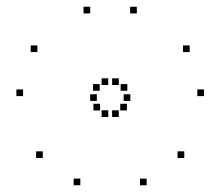

<svg xmlns="http://www.w3.org/2000/svg" viewBox="-20 -627 660 575"><path d="M389.8 -586.8V-606.8H369.8V-586.8ZM250.2 -586.8V-606.8H230.2V-586.8ZM270 -324.7V-344.7H250V-324.7ZM370.4 -324.7V-344.7H350.4V-324.7ZM590.9 -339.2V-359.2H570.9V-339.2ZM548 -471V-491H528V-471ZM304.2 -372.4V-392.4H284.2V-372.4ZM335.7 -276.7V-296.7H315.7V-276.7ZM419.3 -72.1V-92.1H399.3V-72.1ZM531.8 -153.8V-173.8H511.8V-153.8ZM361.3 -355.2V-375.2H341.3V-355.2ZM279.8 -296.2V-316.2H259.8V-296.2ZM108.1 -153.8V-173.8H88.1V-153.8ZM220.6 -72.1V-92.1H200.6V-72.1ZM360.1 -296.2V-316.2H340.1V-296.2ZM278.6 -355.2V-375.2H258.6V-355.2ZM92 -471V-491H72V-471ZM49.1 -339.2V-359.2H29.1V-339.2ZM304.3 -276.7V-296.7H284.3V-276.7ZM335.8 -372.4V-392.4H315.8V-372.4Z"/></svg>

Font: Monaspace Neon Dots Var
Style: Regular
Weight: 400
Designer: Riley Cran and the Lettermatic Team
Version: Version 1.100 (Monaspace Neon Dots)